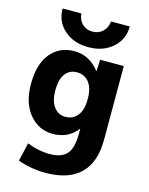

<svg xmlns="http://www.w3.org/2000/svg" viewBox="-142 -850 904 1167"><g transform="rotate(15 309.5 -266.0)"><path d="M103 -762H221Q225 -720 250.5 -696.5Q276 -673 314 -673Q352 -673 378 -697Q404 -721 408 -762H526Q526 -680 466 -627.5Q406 -575 314 -575Q222 -575 162.5 -627.5Q103 -680 103 -762ZM241 -530Q336 -530 399 -448H401L404 -520H553V-57Q553 86 479 158Q405 230 261 230Q169 230 86 200L113 84Q183 113 254 113Q330 113 363 75.5Q396 38 396 -55V-83H395Q338 -10 241 -10Q153 -10 94.5 -80Q36 -150 36 -270Q36 -394 91.5 -462Q147 -530 241 -530ZM189 -270Q189 -204 216.5 -167Q244 -130 289 -130Q336 -130 364.5 -165Q393 -200 393 -265V-275Q393 -339 364.5 -374.5Q336 -410 289 -410Q242 -410 215.5 -374.5Q189 -339 189 -270Z"/></g></svg>

Font: Mplus 1p ExtraBold
Style: Regular
Weight: 800
Version: Version 1.061